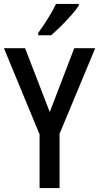

<svg xmlns="http://www.w3.org/2000/svg" viewBox="-20 -960 506 980"><path d="M234 -388 359 -714H466L284 -277V0H182V-274L0 -714H108ZM382 -931Q369 -911 344 -882.5Q319 -854 291 -826.5Q263 -799 241 -780H175V-792Q201 -828 225.5 -867Q250 -906 266 -940H382Z"/></svg>

Font: Noto Sans Arabic UI Cn Md
Style: Regular
Weight: 500
Width: 3
Designer: Monotype Design Team, Nadine Chahine and Nizar Qandah
Foundry: Monotype Imaging Inc.
Version: Version 2.010; ttfautohint (v1.8.4.7-5d5b)